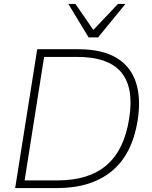

<svg xmlns="http://www.w3.org/2000/svg" viewBox="-20 -955 773 975"><path d="M57 0 169 -705H378Q497 -705 569.5 -662.5Q642 -620 669.5 -539Q697 -458 679 -343Q651 -170 546.5 -85Q442 0 271 0ZM105 -39H273Q431 -39 521 -116Q611 -193 636 -353Q661 -510 595.5 -588Q530 -666 372 -666H204ZM430 -765 327 -935H363L454 -803L579 -935H617L478 -765Z"/></svg>

Font: Mulish ExtraLight ExtraLight
Style: Italic
Weight: 250
Italic angle: -9°
Version: Version 3.603